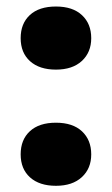

<svg xmlns="http://www.w3.org/2000/svg" viewBox="-20 -576 352 604"><path d="M156 8.5Q104 8.5 74.5 -18Q45 -44.5 45 -90.5Q45 -136.5 74 -163.2Q103 -190 156 -190Q209 -190 238 -162.8Q267 -135.5 267 -90.5Q267 -46 237.5 -18.8Q208 8.5 156 8.5ZM156 -357Q104 -357 74.5 -383.5Q45 -410 45 -456Q45 -502 74 -528.8Q103 -555.5 156 -555.5Q209 -555.5 238 -528.2Q267 -501 267 -456Q267 -411.5 237.5 -384.2Q208 -357 156 -357Z"/></svg>

Font: Encode Sans Expanded Expanded
Style: Bold
Weight: 700
Width: 7
Designer: Multiple Designers
Foundry: Impallari Type
Version: Version 3.000; ttfautohint (v1.8.3) -l 8 -r 50 -G 200 -x 14 